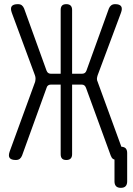

<svg xmlns="http://www.w3.org/2000/svg" viewBox="-20 -760 640 924"><path d="M86 -11Q82 -1 75 4.5Q68 10 56 10Q34 10 26.5 0Q19 -10 27 -32L149 -366Q151 -375 151 -382.5Q151 -390 148 -398L37 -698Q29 -720 36.5 -730Q44 -740 66 -740Q78 -740 85 -734.5Q92 -729 96 -719L204 -420Q207 -412 212.5 -408.5Q218 -405 226 -405H272V-712Q272 -726 278.5 -733Q285 -740 299 -740Q313 -740 320 -733Q327 -726 327 -712V-405H373Q382 -405 387.5 -408.5Q393 -412 396 -420L504 -719Q508 -729 515.5 -734.5Q523 -740 534 -740Q556 -740 563 -729.5Q570 -719 562 -698L450 -398Q447 -389 446.5 -381.5Q446 -374 450 -366L564 -54Q577 -53 584 -47Q592 -39 592 -24V113Q592 128 584.5 136Q577 144 561.5 144Q546 144 538.5 136Q531 128 531 113V8Q527 7 524 5Q517 0 513 -11L394 -337Q391 -345 386 -349Q381 -353 372 -353H327V-18Q327 -4 320 3Q313 10 299 10Q285 10 278.5 3Q272 -4 272 -18V-353H226Q217 -353 211.5 -349Q206 -345 204 -337Z"/></svg>

Font: Maple Mono ExtraLight
Style: Regular
Weight: 275
Monospace: yes
Designer: subframe7536
Version: Version 7.000